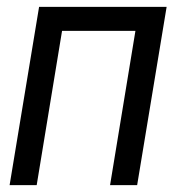

<svg xmlns="http://www.w3.org/2000/svg" viewBox="-20 -540 540 560"><path d="M8 0 94 -520H466L380 0H301L375 -450H161L87 0Z"/></svg>

Font: Iosevka Term Curly Oblique
Style: Regular
Weight: 400
Italic angle: -9°
Designer: Belleve Invis
Foundry: Belleve Invis
Version: Version 32.3.0